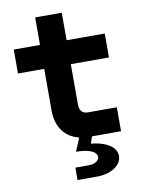

<svg xmlns="http://www.w3.org/2000/svg" viewBox="-99 -773 799 1066"><g transform="rotate(-10 300.0 -240.0)"><path d="M250 225H360C444 225 500 182 500 133C500 72 419 43 358 39L371 0H535V-135H370C341 -135 325 -156 325 -185V-415H540V-550H325V-705H175V-550H27V-415H175V-180C175 -88 221 -25 300 -6L269 69C342 69 385 88 385 119C385 135 363 155 330 155H250Z"/></g></svg>

Font: JetBrains Mono ExtraBold
Style: Regular
Weight: 800
Monospace: yes
Designer: Philipp Nurullin, Konstantin Bulenkov
Foundry: JetBrains
Version: Version 2.305